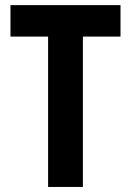

<svg xmlns="http://www.w3.org/2000/svg" viewBox="-20 -740 519 760"><path d="M170.4 0V-617.2H308.1V0ZM21.5 -595.2V-719.7H457V-595.2Z"/></svg>

Font: Reddit Sans Condensed
Style: Bold
Weight: 700
Designer: Stephen Hutchings
Foundry: Reddit
Version: Version 1.014